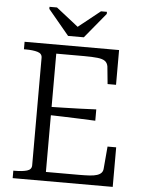

<svg xmlns="http://www.w3.org/2000/svg" viewBox="-60 -949 741 996"><g transform="rotate(5 310.5 -451.0)"><path d="M266 -760H348L456 -891V-902H425L301 -803H322L196 -902H157V-891ZM565 -206V0H44V-39H54Q91 -39 115 -46Q139 -53 139 -75V-635Q139 -657 115 -664Q91 -671 54 -671H44V-710H536V-529H492L483 -620Q480 -638 467.5 -647.5Q455 -657 428 -660Q401 -663 358 -663H213V-47H385Q417 -47 440.5 -48.5Q464 -50 479 -55Q494 -60 501.5 -68.5Q509 -77 510 -90L520 -206ZM188 -385Q234 -386 277 -387Q320 -388 362 -389.5Q404 -391 445 -393V-334Q404 -336 362 -337.5Q320 -339 277 -340.5Q234 -342 188 -343Z"/></g></svg>

Font: Roboto Serif 36pt Light
Style: Regular
Weight: 300
Designer: Greg Gazdowicz
Foundry: Commercial Type
Version: Version 1.008